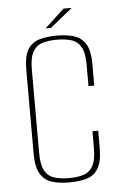

<svg xmlns="http://www.w3.org/2000/svg" viewBox="-52 -746 506 796"><g transform="rotate(-5 200.5 -348.0)"><path d="M203 12Q164 12 133.5 3Q103 -6 85 -34Q67 -62 67 -120V-469Q67 -527 85 -554.5Q103 -582 134.5 -590.5Q166 -599 205 -599Q245 -599 275.5 -590Q306 -581 324 -553.5Q342 -526 342 -469V-379H318V-467Q318 -518 303.5 -542.5Q289 -567 263 -574.5Q237 -582 204 -582Q171 -582 145 -574.5Q119 -567 104.5 -542.5Q90 -518 90 -467V-121Q90 -70 104.5 -45.5Q119 -21 145 -13.5Q171 -6 204 -6Q238 -6 263.5 -13.5Q289 -21 303.5 -45.5Q318 -70 318 -121V-191H342V-120Q342 -61 324 -33Q306 -5 275 3.5Q244 12 203 12ZM162 -633 243 -708H277L184 -633Z"/></g></svg>

Font: Alumni Sans SC Thin
Style: Regular
Weight: 100
Designer: Robert E. Leuschke
Foundry: Robert E. Leuschke
Version: Version 1.018